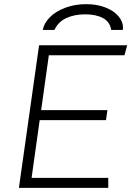

<svg xmlns="http://www.w3.org/2000/svg" viewBox="-20 -904 632 924"><path d="M592 -686 579 -638H215L178 -374H497L490 -326H171L132 -48H501V0H71L168 -686ZM572 -771Q572 -764 571 -760H515Q509 -799 475.5 -817Q442 -835 390 -835Q338 -835 299 -817Q260 -799 242 -760H186Q191 -791 219 -820Q247 -849 293.5 -866.5Q340 -884 395 -884Q447 -884 487.5 -868Q528 -852 550 -826Q572 -800 572 -771Z"/></svg>

Font: Chivo Thin Italic
Style: Regular
Weight: 100
Italic angle: -8.05°
Designer: Hector Gatti
Foundry: Omnibus-Type
Version: Version 1.007